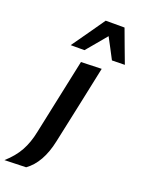

<svg xmlns="http://www.w3.org/2000/svg" viewBox="-278 -853 827 1126"><g transform="rotate(20 136.0 -290.0)"><path d="M-100 196Q-47 149 -18 96.8Q11 44.5 25 -25.5L65.5 -217L76 -266.5Q91.5 -339 102.5 -391.8Q113.5 -444.5 125 -498L253 -502Q241.5 -447 230.2 -393.8Q219 -340.5 203.5 -267Q186.5 -188 174 -129Q161.5 -70 149 -12Q119 131 34 192ZM34.5 -570.5Q71.5 -622.5 107 -673.2Q142.5 -724 178.5 -775.5H296Q315 -724.5 334 -673Q353 -621.5 372.5 -570.5L292.5 -569Q276.5 -600 259.5 -632Q242.5 -664 225.5 -696Q199 -664 172.8 -632.8Q146.5 -601.5 120.5 -570.5Z"/></g></svg>

Font: Commissioner SemiBold
Style: Italic
Weight: 600
Italic angle: -12°
Designer: Kostas Bartsokas
Foundry: Kostas Bartsokas
Version: Version 1.000; ttfautohint (v1.8.3)